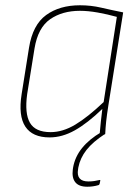

<svg xmlns="http://www.w3.org/2000/svg" viewBox="-20 -510 529 728"><path d="M168 11Q103 11 76 -30Q49 -71 62 -153L90 -329Q104 -416 155 -453Q206 -490 283 -490Q325 -490 363.5 -481Q402 -472 447 -463L391 -111Q385 -73 382.5 -49Q380 -25 379 -3Q379 0 375 0H362Q358 0 358 -3Q360 -26 362.5 -50Q365 -74 368 -97Q312 -43 264 -16Q216 11 168 11ZM172 -9Q218 -9 265.5 -37.5Q313 -66 373 -123L423 -446Q387 -456 350.5 -462.5Q314 -469 283 -469Q216 -469 170 -437Q124 -405 111 -327L83 -153Q73 -80 93.5 -44.5Q114 -9 172 -9ZM311 198Q279 198 265.5 181Q252 164 256 133L257 126Q264 85 291 51.5Q318 18 364 -9L378 -2Q332 28 308 58.5Q284 89 277 125L276 132Q272 155 282 166.5Q292 178 315 178Q327 178 337 176.5Q347 175 355 173Q358 172 359.5 172.5Q361 173 360 176L358 186Q357 191 353 192Q343 195 332.5 196.5Q322 198 311 198Z"/></svg>

Font: Sofia Sans Semi Condensed Thin
Style: Italic
Weight: 250
Italic angle: -9°
Version: Version 4.100